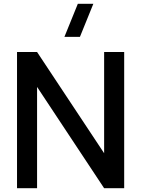

<svg xmlns="http://www.w3.org/2000/svg" viewBox="-20 -995 746 1015"><path d="M402.5 -800H320.5L391.5 -975H473.5ZM70 0V-720H176L530.5 -185V-720H636.5V0H530.5L176 -535.5V0Z"/></svg>

Font: Manrope ExtraLight SemiBold
Style: Regular
Weight: 600
Version: Version 4.504